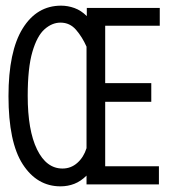

<svg xmlns="http://www.w3.org/2000/svg" viewBox="-20 -652 603 679"><path d="M194 7Q111 7 60.5 -71Q10 -149 10 -312Q10 -470 60 -551Q110 -632 196 -632Q220 -632 243.5 -623.5Q267 -615 287 -595V-624H545V-561H352V-358H515V-292H352V-64H542V0H286V-31Q266 -11 243 -2Q220 7 194 7ZM201 -56Q231 -56 253.5 -76Q276 -96 286 -128V-487Q271 -521 249 -546.5Q227 -572 194 -572Q164 -572 137.5 -548.5Q111 -525 94.5 -468.5Q78 -412 78 -313Q78 -191 111 -123.5Q144 -56 201 -56Z"/></svg>

Font: Inconsolata SemiExpanded
Style: Regular
Weight: 400
Width: 6
Monospace: yes
Designer: Raph Levien, Cyreal, Brenton Simpson
Foundry: Raph Levien, Cyreal, Google
Version: Version 3.100; ttfautohint (v1.8.4.7-5d5b)